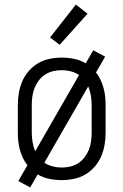

<svg xmlns="http://www.w3.org/2000/svg" viewBox="-20 -780 540 840"><path d="M112 40 60 12 100 -57Q88 -72 80 -89.5Q72 -107 67 -125Q62 -143 60 -162Q58 -181 58 -200V-320Q58 -347 62.5 -373.5Q67 -400 77.5 -424.5Q88 -449 106 -469.5Q124 -490 147 -503.5Q170 -517 196.5 -522.5Q223 -528 250 -528Q277 -528 304.5 -522.5Q332 -517 355 -503L388 -560L440 -532L400 -463Q412 -448 420 -430.5Q428 -413 433 -395Q438 -377 440 -358Q442 -339 442 -320V-200Q442 -173 437.5 -146.5Q433 -120 422.5 -95.5Q412 -71 394 -50.5Q376 -30 353 -16.5Q330 -3 303.5 2.5Q277 8 250 8Q223 8 195.5 2.5Q168 -3 145 -17ZM134 -118 326 -452Q309 -463 289.5 -468Q270 -473 250 -473Q231 -473 212 -468.5Q193 -464 177 -453.5Q161 -443 149.5 -427.5Q138 -412 131 -394.5Q124 -377 121.5 -358Q119 -339 119 -320V-200Q119 -179 122.5 -158Q126 -137 134 -118ZM250 -47Q269 -47 288 -51.5Q307 -56 323 -66.5Q339 -77 350.5 -92.5Q362 -108 369 -125.5Q376 -143 378.5 -162Q381 -181 381 -200V-320Q381 -341 377.5 -362Q374 -383 366 -402L174 -68Q191 -57 210.5 -52Q230 -47 250 -47ZM241 -584 199 -616 312 -760 363 -720Z"/></svg>

Font: Iosevka SS18 Light
Style: Regular
Weight: 300
Monospace: yes
Designer: Belleve Invis
Foundry: Belleve Invis
Version: Version 25.1.1; ttfautohint (v1.8.4)